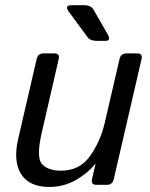

<svg xmlns="http://www.w3.org/2000/svg" viewBox="-20 -721 587 749"><path d="M248.5 -675.3Q230 -700.7 259.3 -700.7H308.6Q335 -700.7 345.2 -682.6L399.9 -587.4Q414.6 -561.5 390.6 -561.5H359.4Q332 -561.5 321.8 -575.7ZM50.8 -178.7 123 -490.7Q127.9 -512.7 149.9 -512.7H191.9Q213.9 -512.7 209 -490.7L142.6 -202.1Q120.6 -106 144 -80.6Q167.5 -55.2 218.8 -55.2Q290.5 -55.2 331.1 -112.1Q371.6 -168.9 388.7 -242.2L446.3 -490.7Q451.2 -512.7 473.1 -512.7H515.1Q537.1 -512.7 532.2 -490.7L423.8 -22Q418.9 0 397 0H356Q334 0 338.9 -22L352.5 -80.6H350.6Q321.8 -44.9 275.1 -18.3Q228.5 8.3 172.4 8.3Q94.2 8.3 62.5 -41.7Q30.8 -91.8 50.8 -178.7Z"/></svg>

Font: Istok Web
Style: BoldItalic
Weight: 700
Italic angle: -13°
Designer: Andrey V. Panov
Foundry: Andrey V. Panov
Version: Version 1.0.2g